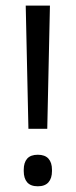

<svg xmlns="http://www.w3.org/2000/svg" viewBox="-20 -659 272 689"><path d="M159.2 -639 149.6 -196.7H82L72.3 -639ZM115.7 9.5Q89.9 9.5 77.5 -4.8Q65.2 -19.1 65.2 -44.9V-49.9Q65.2 -75.6 77.5 -89.7Q89.9 -103.7 115.7 -103.7Q141.3 -103.7 153.9 -89.7Q166.5 -75.6 166.5 -49.9V-44.9Q166.5 -19.1 153.9 -4.8Q141.3 9.5 115.7 9.5Z"/></svg>

Font: Anek Kannada Medium
Style: Regular
Weight: 500
Designer: Vaishnavi Murthy, Maithili Shingre (Kannada) & Yesha Goshar (Latin)
Foundry: Ek Type
Version: Version 1.003